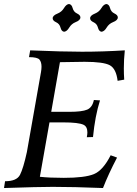

<svg xmlns="http://www.w3.org/2000/svg" viewBox="-27 -947 692 967"><path d="M491.7 0Q342.8 -5.9 238.8 -5.9Q168.5 -5.9 -6.8 0L-1.5 -34.2Q57.1 -34.2 73.7 -66.4Q90.3 -98.6 108.4 -181.2L179.2 -582.5Q182.1 -598.6 182.1 -610.8Q182.1 -634.3 171.9 -646.7Q161.6 -659.2 119.1 -659.2L125 -693.4Q290 -686.5 385.7 -686.5Q489.7 -686.5 601.6 -693.4Q596.7 -647.5 596.7 -602.5Q596.7 -574.2 598.6 -545.9L565.4 -540Q558.1 -600.6 526.4 -618.2Q494.6 -635.7 398.9 -635.7L274.9 -633.8L231 -383.8H322.3Q385.7 -383.8 411.9 -394.8Q438 -405.8 445.8 -443.4L476.6 -441.4Q451.7 -362.8 441.4 -256.8L410.2 -255.9Q413.1 -271 413.1 -279.8Q413.1 -309.1 394 -318.4Q369.1 -330.6 290.5 -330.6H222.2L173.8 -56.6Q222.2 -51.3 294.4 -51.3Q400.4 -51.3 446 -70.1Q491.7 -88.9 530.3 -165L562.5 -153.3Q518.6 -69.3 491.7 0ZM295.9 -787.1Q282.7 -788.6 277.8 -807.9Q272.9 -827.1 255.6 -835Q238.3 -842.8 238.3 -855Q238.3 -869.1 263.2 -878.9Q283.7 -887.2 295.2 -906.2Q306.6 -925.3 320.3 -926.8Q334 -925.3 338.9 -906.2Q343.8 -887.2 360.8 -879.2Q377.9 -871.1 377.9 -859.4Q377.9 -844.7 353.5 -835.4Q333 -827.1 321.5 -807.9Q310.1 -788.6 295.9 -787.1ZM484.4 -787.1Q471.2 -788.6 466.3 -807.9Q461.4 -827.1 444.1 -835Q426.8 -842.8 426.8 -855Q426.8 -869.1 451.7 -878.9Q472.2 -887.2 483.6 -906.2Q495.1 -925.3 508.8 -926.8Q522.5 -925.3 527.3 -906.2Q532.2 -887.2 549.3 -879.2Q566.4 -871.1 566.4 -859.4Q566.4 -844.7 542 -835.4Q521.5 -827.1 510 -807.9Q498.5 -788.6 484.4 -787.1Z"/></svg>

Font: Kelvinch
Style: Italic
Weight: 400
Italic angle: -10°
Designer: Paul James Miller
Foundry: High-Logic / Made with FontCreator
Version: Version 3.40;July 22, 2017;FontCreator 11.0.0.2388 64-bit